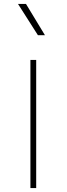

<svg xmlns="http://www.w3.org/2000/svg" viewBox="-20 -954 338 974"><path d="M163.6 0V-649.9H134.3V0ZM208 -775.4 111.8 -934.1H71.3L172.4 -775.4Z"/></svg>

Font: Estedad-FD-VF Thin
Style: Regular
Weight: 100
Designer: Amin Abedi
Version: Version 5.0